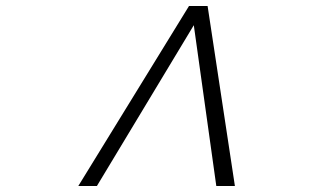

<svg xmlns="http://www.w3.org/2000/svg" viewBox="-20 -630 1040 640"><path d="M701 -10 626 -546 303 -10H241L610 -610H672L763 -10Z"/></svg>

Font: Perun
Style: Bold Italic
Weight: 700
Italic angle: -12°
Foundry: Copyright (c) Stefan Peev, Context Ltd, 2016
Version: Version 1.027